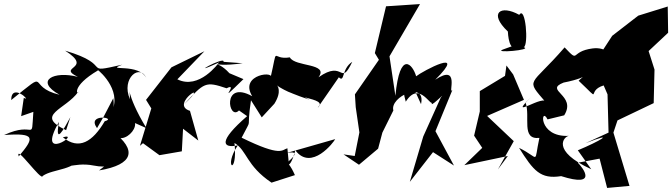

<svg xmlns="http://www.w3.org/2000/svg" viewBox="-29 -833 3305 944"><path d="M75 -262 135 -283C124 -127 147 -242 -9 -169C150 -181 139 -154 63 -64C45 -127 176 62 181 32C233 -5 351 6 370 -74C268 23 323 -41 432 -19C571 10 591 -105 458 5C630 -24 645 -96 525 -187C566 -80 726 -266 565 -259L691 -203C584 -377 610 -432 610 -345C564 -449 662 -525 692 -445C660 -527 480 -479 572 -515C364 -468 538 -511 291 -584C435 -492 246 -507 354 -455C237 -486 138 -437 264 -367C94 -407 227 -503 26 -341C27 -431 131 -328 88 -352ZM482 -262 448 -203C394 -278 551 -254 486 -237C426 -135 359 -94 280 -158C377 -186 143 -26 261 -234C239 -113 286 -200 317 -257L296 -193C137 -268 295 -294 356 -382C353 -361 317 -407 453 -487C432 -506 560 -414 529 -306C503 -298 539 -267 528 -350Z M1070 -529C1080 -561 878 -448 1048 -526C1045 -522 950 -390 843 -443L976 -581L814 -502L689 -342L715 -300L659 -116L674 -129L755 -70L865 -89L871 -200L946 -142L905 -288C800 -321 1017 -452 876 -320C976 -428 980 -434 1085 -399C1153 -434 1020 -299 1168 -444L1099 -473C1027 -553 980 -496 1164 -522Z M1258 -256 1320 -323C1398 -447 1220 -433 1492 -343L1313 -435C1390 -340 1591 -357 1533 -303L1637 -453C1667 -424 1649 -495 1703 -529C1642 -403 1665 -543 1537 -453C1590 -524 1421 -503 1396 -551C1301 -535 1341 -621 1300 -446C1335 -488 1144 -470 1211 -360C1060 -443 1094 -236 1146 -290L1186 -262C1042 -137 1064 -103 1140 -118C1066 -9 1141 36 1124 -130C1186 -93 1181 -19 1306 65L1421 28C1375 -75 1389 32 1423 -94C1502 11 1614 -136 1619 -149L1360 -75C1491 -112 1360 -16 1390 -41L1384 -104C1357 -97 1357 -59 1159 -156C1217 -270 1180 -173 1205 -340Z M1996 -420C1954 -444 1945 -407 1966 -333C2036 -444 2094 -291 2099 -335C2069 -284 2172 -392 2138 -353L2052 -162L1986 61L2100 -85L2203 -19L2112 -188L2195 -390C2172 -364 2236 -524 2111 -441C2275 -604 2050 -484 2017 -458C2001 -515 1937 -592 1915 -362L1886 -556L2036 -813L1869 -802L1814 -572L1834 -539L1716 -369L1720 -306L1738 -182L1715 -66L1660 -74L1736 -23L1830 -102L1851 -181L1905 -290C1886 -357 2067 -439 2041 -321Z M2419 0 2497 -139 2366 -263 2547 -342 2494 -467 2461 -511 2454 -460 2330 -385V-285L2302 -166L2342 -106L2254 -21L2468 -66ZM2445 -590C2389 -570 2594 -587 2546 -601C2571 -610 2555 -808 2524 -760C2433 -811 2371 -770 2468 -678C2468 -678 2472 -550 2528 -620Z M2919 -53 2956 91 3066 81 2987 -181 3007 -241 3185 -326 3189 -491 3160 -582 3256 -672 3254 -801 3109 -756 2981 -657 2897 -528C3025 -415 3021 -612 2885 -595C2770 -580 2824 -519 2747 -600C2576 -402 2551 -451 2656 -328C2653 -377 2459 -236 2581 -354L2555 -329C2580 -259 2531 -145 2623 -155C2594 -22 2628 -55 2523 -106C2594 7 2628 49 2730 33C2913 91 2838 -7 2812 -33ZM2958 -369 2963 -181 2850 -129C3007 -190 2918 -138 2812 -94L2878 -1C2677 -93 2745 -163 2768 -165C2614 -157 2630 -314 2663 -246L2745 -266C2808 -367 2643 -388 2742 -427C2887 -455 2876 -495 2816 -436C2939 -320 2848 -385 2939 -413Z"/></svg>

Font: Asimov Silicon
Style: Regular
Weight: 400
Designer: Google
Version: Version 2.000980; 2014